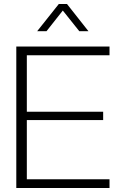

<svg xmlns="http://www.w3.org/2000/svg" viewBox="-20 -946 607 966"><path d="M531 0H62V-712H531V-668H115V-384H499V-342H115V-44H531ZM425 -789H379L296 -893L214 -789H167L276 -926H317Z"/></svg>

Font: Creato Display Light
Style: Regular
Weight: 300
Version: Version 1.000